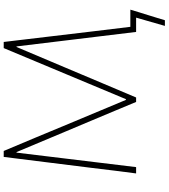

<svg xmlns="http://www.w3.org/2000/svg" viewBox="43 -796 908 1034"><g transform="rotate(-90 497.0 -279.0)"><path d="M80 0Q87.5 -59.5 95 -116.5Q102 -173.5 110 -240.5L139 -473L169 -713H201Q238 -625.5 272.5 -542.8Q307 -460 341 -378L476 -55H480L615 -378Q649.5 -460.5 684 -543Q718.5 -625.5 755 -713H788Q795.5 -651 802 -595.5Q808.5 -539.5 816.5 -473.5L844.5 -238Q857.5 -130 869.5 -31H962Q954.5 -6.5 947.5 17Q940 40 933 63.5Q926 86.5 919 109Q912 131.5 905 155H874.5L919 0H842Q828.5 -110.5 816.5 -210.5Q804.5 -310 794 -396L764 -644H761L648 -376.5Q607 -279.5 566 -182Q524.5 -84 489 0H465Q443.5 -52 417 -115.2Q390.5 -178.5 362.5 -245.2Q334.5 -312 308 -374.5L195 -644H192L162 -396Q151.5 -310 139.5 -210.2Q127.5 -110.5 114 0Z"/></g></svg>

Font: Heraclito Thin
Style: Regular
Weight: 100
Designer: Kostas Bartsokas (font) & Cristiano Sobral (main changes)
Foundry: Kostas Bartsokas (font) & Cristiano Sobral (main changes)
Version: Version 1.00;July 8, 2020;FontCreator 13.0.0.2655 64-bit